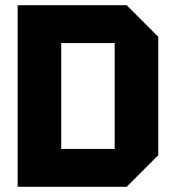

<svg xmlns="http://www.w3.org/2000/svg" viewBox="-20 -720 675 740"><path d="M216 -146H422V-554H216ZM48 0V-700H468L590 -578V-122L468 0Z"/></svg>

Font: Tektur
Style: Bold
Weight: 700
Designer: Adam Jagosz
Foundry: Adam Jagosz
Version: Version 1.005;gftools[0.9.30]